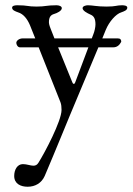

<svg xmlns="http://www.w3.org/2000/svg" viewBox="-20 -425 504 730"><path d="M49 -378C69 -372 84 -353 94 -329L114 -279H66C54 -279 42 -271 42 -262C42 -256 47 -245 56 -245H127L210 -36C213 -28 214 -18 214 -7C214 35 150 156 126 194C121 202 115 205 107 205C96 205 82 199 67 199C46 199 34 220 34 244C34 274 59 285 85 285C114 285 138 271 150 244C191 148 242 22 246 13L354 -245H410C425 -245 434 -253 441 -266C441 -274 438 -279 428 -279H369L382 -311C395 -343 421 -372 441 -378C452 -382 464 -386 464 -396C464 -404 451 -405 444 -405C422 -405 422 -400 385 -400C348 -400 332 -405 314 -405C307 -405 294 -402 294 -394C294 -384 312 -375 323 -370C335 -365 343 -357 343 -332C343 -322 339 -304 335 -295L329 -279H187L174 -312C171 -319 166 -332 166 -340C166 -359 172 -368 186 -372C197 -375 215 -384 215 -394C215 -402 203 -405 195 -405C155 -405 154 -400 119 -400C84 -400 86 -405 46 -405C39 -405 26 -404 26 -396C26 -386 38 -382 49 -378ZM316 -245 266 -112C265 -109 263 -106 261 -106C258 -106 256 -109 255 -112L201 -245Z"/></svg>

Font: EB Garamond
Style: Regular
Weight: 400
Designer: Georg Duffner and Octavio Pardo
Foundry: Georg Duffner
Version: Version 1.000;PS 001.000;hotconv 1.0.88;makeotf.lib2.5.64775